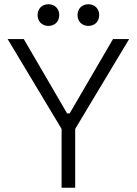

<svg xmlns="http://www.w3.org/2000/svg" viewBox="-20 -884 644 904"><path d="M270 0H334V-277L588 -700H512L308 -350H296L92 -700H16L270 -277ZM157 -813C157 -783 178 -762 208 -762C238 -762 259 -783 259 -813C259 -843 238 -864 208 -864C178 -864 157 -843 157 -813ZM345 -813C345 -783 366 -762 396 -762C426 -762 447 -783 447 -813C447 -843 426 -864 396 -864C366 -864 345 -843 345 -813Z"/></svg>

Font: Meta Space Light
Style: Regular
Weight: 300
Designer: Meta Pool / Florian Karsten
Foundry: Meta Pool / Florian Karsten
Version: Version 2.000;Glyphs 3.1.1 (3137)